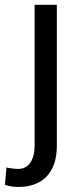

<svg xmlns="http://www.w3.org/2000/svg" viewBox="-57 -548 328 782"><path d="M17 213.5Q-12.5 213.5 -37 204.5L-30.5 134Q-22.5 136.5 -7.2 138.2Q8 140 17 140Q49.5 140 66.8 114.2Q84 88.5 84 43.5V-528.5H174.5V43.5Q174.5 101.5 155 139.2Q135.5 177 100.2 195.2Q65 213.5 17 213.5Z"/></svg>

Font: Roberto Sans
Style: Regular
Weight: 400
Designer: Google (font) & Cristiano Sobral (main changes)
Version: Version 1.500; ttfautohint (v1.8.4.7-5d5b-dirty)